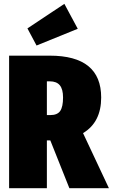

<svg xmlns="http://www.w3.org/2000/svg" viewBox="-20 -988 592 1008"><path d="M388.2 -836.9 171.9 -749 124 -838.9 317.9 -967.8ZM344.2 0 244.1 -251H226.1V0H27.8V-695.8H241.2Q511.2 -695.8 511.2 -476.1Q511.2 -346.2 416 -289.1L551.8 0ZM226.1 -561V-383.8H244.1Q281.2 -383.8 296.1 -405.5Q311 -427.2 311 -476.1Q311 -520 293.9 -540.5Q276.9 -561 241.2 -561Z"/></svg>

Font: Fira Sans Compressed Heavy
Style: Regular
Weight: 900
Width: 1
Designer: Carrois Corporate & Edenspiekermann AG
Foundry: Carrois Corporate GbR & Edenspiekermann AG
Version: Version 4.203;PS 004.203;hotconv 1.0.88;makeotf.lib2.5.64775